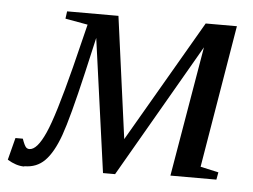

<svg xmlns="http://www.w3.org/2000/svg" viewBox="-71 -509 750 570"><g transform="rotate(5 304.0 -224.0)"><path d="M21 10 20 11Q-4 11 -30 -5L-13 -71H9Q16 -51 21 -46Q25 -42 31 -42Q54 -42 78 -96Q101 -147 139 -296L171 -425L104 -437L107 -459H260L309 -96L520 -459H613L542 -34L596 -22L592 0H455L521 -388L291 10H255L200 -388L176 -283Q144 -145 125 -92Q106 -39 81 -14Q57 10 21 10Z"/></g></svg>

Font: Libra Serif Modern
Style: Italic
Weight: 400
Italic angle: -12°
Designer: Stefan Peev, Context Ltd
Foundry: Stefan Peev, Context Ltd
Version: Version 1.000